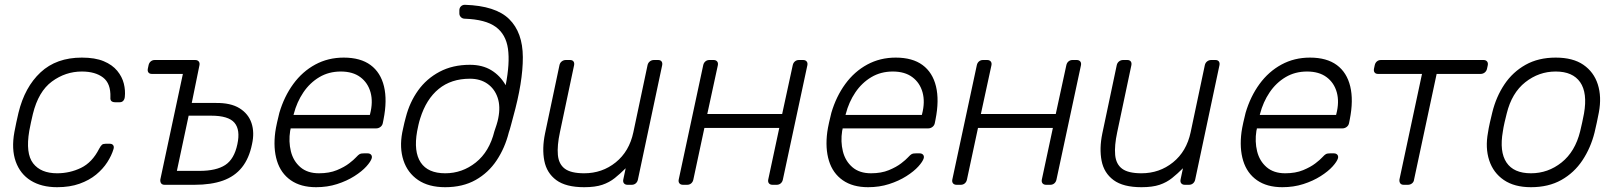

<svg xmlns="http://www.w3.org/2000/svg" viewBox="-20 -770 6737 800"><path d="M218 10Q153 10 108.5 -17.5Q64 -45 45.5 -97Q27 -149 40 -220Q43 -235 48 -260Q53 -285 57 -300Q83 -407 149 -468.5Q215 -530 321 -530Q376 -530 412 -515Q448 -500 468.5 -475Q489 -450 496 -421.5Q503 -393 500 -366Q499 -356 493.5 -350Q488 -344 479 -344H460Q450 -344 444.5 -348.5Q439 -353 440 -365Q442 -422 409.5 -447Q377 -472 321 -472Q253 -472 196.5 -430.5Q140 -389 117 -295Q113 -280 109 -260Q105 -240 102 -225Q86 -131 118 -89.5Q150 -48 218 -48Q271 -48 317.5 -70.5Q364 -93 393 -150Q400 -163 405 -167Q410 -171 420 -171H438Q447 -171 451.5 -165Q456 -159 453 -149Q445 -122 427 -94Q409 -66 380.5 -42.5Q352 -19 311.5 -4.5Q271 10 218 10Z M666 0Q656 0 651.5 -6Q647 -12 648 -22L742 -462H613Q603 -462 598.5 -468Q594 -474 596 -484L599 -498Q601 -508 608 -514Q615 -520 625 -520H793Q803 -520 808 -514Q813 -508 811 -498L779 -341H878Q941 -342 978 -319Q1015 -296 1028 -257Q1041 -218 1030 -169Q1018 -110 988 -72.5Q958 -35 909 -17.5Q860 0 790 0ZM717 -58H811Q881 -58 918.5 -82.5Q956 -107 969 -169Q982 -229 957 -258.5Q932 -288 860 -288H766Z M1297 10Q1233 10 1191.5 -19Q1150 -48 1134 -100Q1118 -152 1127 -220Q1129 -235 1134.5 -260Q1140 -285 1144 -300Q1164 -368 1202 -420Q1240 -472 1293.5 -501Q1347 -530 1412 -530Q1482 -530 1524 -499Q1566 -468 1580 -410Q1594 -352 1578 -272L1575 -257Q1573 -247 1565 -241Q1557 -235 1547 -235H1191Q1191 -235 1190.5 -231Q1190 -227 1189 -225Q1182 -180 1192 -139.5Q1202 -99 1231.5 -73.5Q1261 -48 1309 -48Q1352 -48 1383.5 -61Q1415 -74 1435 -89.5Q1455 -105 1462 -113Q1474 -126 1479.5 -128.5Q1485 -131 1496 -131H1512Q1521 -131 1526 -125.5Q1531 -120 1529 -111Q1525 -97 1506.5 -76.5Q1488 -56 1456.5 -36Q1425 -16 1384.5 -3Q1344 10 1297 10ZM1203 -291H1521L1522 -295Q1535 -345 1524 -385Q1513 -425 1481.5 -448.5Q1450 -472 1400 -472Q1350 -472 1310.5 -448.5Q1271 -425 1244 -385Q1217 -345 1204 -295Z M1835 10Q1766 10 1722 -20Q1678 -50 1661 -102Q1644 -154 1656 -218Q1658 -226 1660 -236.5Q1662 -247 1665 -259Q1668 -271 1671 -282Q1687 -344 1722 -393Q1757 -442 1811.5 -471Q1866 -500 1938 -500Q1990 -500 2027 -477.5Q2064 -455 2087 -415Q2105 -507 2096.5 -567Q2088 -627 2045.5 -658Q2003 -689 1917 -692Q1907 -692 1900.5 -698.5Q1894 -705 1894 -714V-727Q1894 -737 1900.5 -743.5Q1907 -750 1917 -750Q2045 -746 2101.5 -690.5Q2158 -635 2158.5 -532Q2159 -429 2118 -282Q2115 -271 2109.5 -250Q2104 -229 2100 -218Q2084 -154 2049.5 -102Q2015 -50 1961.5 -20Q1908 10 1835 10ZM1835 -48Q1906 -48 1962.5 -93Q2019 -138 2040 -223Q2044 -234 2049 -250Q2054 -266 2056 -277Q2066 -326 2053.5 -363Q2041 -400 2011 -421Q1981 -442 1938 -442Q1860 -442 1808 -399.5Q1756 -357 1731 -277Q1727 -265 1723.5 -249.5Q1720 -234 1718 -223Q1703 -138 1733 -93Q1763 -48 1835 -48Z M2414 10Q2338 10 2298 -19.5Q2258 -49 2248 -100Q2238 -151 2251 -214L2311 -498Q2313 -508 2320.5 -514Q2328 -520 2338 -520H2355Q2365 -520 2369.5 -514Q2374 -508 2372 -498L2313 -219Q2301 -163 2304.5 -124.5Q2308 -86 2333.5 -67Q2359 -48 2414 -48Q2489 -48 2545.5 -93.5Q2602 -139 2619 -219L2678 -498Q2680 -508 2687.5 -514Q2695 -520 2705 -520H2722Q2732 -520 2736.5 -514Q2741 -508 2739 -498L2638 -22Q2636 -12 2629 -6Q2622 0 2612 0H2595Q2585 0 2580 -6Q2575 -12 2577 -22L2587 -69Q2564 -46 2541.5 -28Q2519 -10 2489.5 0Q2460 10 2414 10Z M2826 0Q2816 0 2811 -6Q2806 -12 2808 -22L2910 -498Q2912 -508 2919 -514Q2926 -520 2936 -520H2953Q2963 -520 2968 -514Q2973 -508 2971 -498L2927 -295H3239L3283 -498Q3285 -508 3292 -514Q3299 -520 3309 -520H3326Q3336 -520 3341 -514Q3346 -508 3344 -498L3242 -22Q3240 -12 3233 -6Q3226 0 3216 0H3199Q3189 0 3184 -6Q3179 -12 3181 -22L3227 -237H2915L2869 -22Q2867 -12 2860 -6Q2853 0 2843 0Z M3597 10Q3533 10 3491.5 -19Q3450 -48 3434 -100Q3418 -152 3427 -220Q3429 -235 3434.5 -260Q3440 -285 3444 -300Q3464 -368 3502 -420Q3540 -472 3593.5 -501Q3647 -530 3712 -530Q3782 -530 3824 -499Q3866 -468 3880 -410Q3894 -352 3878 -272L3875 -257Q3873 -247 3865 -241Q3857 -235 3847 -235H3491Q3491 -235 3490.5 -231Q3490 -227 3489 -225Q3482 -180 3492 -139.5Q3502 -99 3531.5 -73.5Q3561 -48 3609 -48Q3652 -48 3683.5 -61Q3715 -74 3735 -89.5Q3755 -105 3762 -113Q3774 -126 3779.5 -128.5Q3785 -131 3796 -131H3812Q3821 -131 3826 -125.5Q3831 -120 3829 -111Q3825 -97 3806.5 -76.5Q3788 -56 3756.5 -36Q3725 -16 3684.5 -3Q3644 10 3597 10ZM3503 -291H3821L3822 -295Q3835 -345 3824 -385Q3813 -425 3781.5 -448.5Q3750 -472 3700 -472Q3650 -472 3610.5 -448.5Q3571 -425 3544 -385Q3517 -345 3504 -295Z M3966 0Q3956 0 3951 -6Q3946 -12 3948 -22L4050 -498Q4052 -508 4059 -514Q4066 -520 4076 -520H4093Q4103 -520 4108 -514Q4113 -508 4111 -498L4067 -295H4379L4423 -498Q4425 -508 4432 -514Q4439 -520 4449 -520H4466Q4476 -520 4481 -514Q4486 -508 4484 -498L4382 -22Q4380 -12 4373 -6Q4366 0 4356 0H4339Q4329 0 4324 -6Q4319 -12 4321 -22L4367 -237H4055L4009 -22Q4007 -12 4000 -6Q3993 0 3983 0Z M4736 10Q4660 10 4620 -19.5Q4580 -49 4570 -100Q4560 -151 4573 -214L4633 -498Q4635 -508 4642.5 -514Q4650 -520 4660 -520H4677Q4687 -520 4691.5 -514Q4696 -508 4694 -498L4635 -219Q4623 -163 4626.5 -124.5Q4630 -86 4655.5 -67Q4681 -48 4736 -48Q4811 -48 4867.5 -93.5Q4924 -139 4941 -219L5000 -498Q5002 -508 5009.5 -514Q5017 -520 5027 -520H5044Q5054 -520 5058.5 -514Q5063 -508 5061 -498L4960 -22Q4958 -12 4951 -6Q4944 0 4934 0H4917Q4907 0 4902 -6Q4897 -12 4899 -22L4909 -69Q4886 -46 4863.5 -28Q4841 -10 4811.5 0Q4782 10 4736 10Z M5323 10Q5259 10 5217.5 -19Q5176 -48 5160 -100Q5144 -152 5153 -220Q5155 -235 5160.5 -260Q5166 -285 5170 -300Q5190 -368 5228 -420Q5266 -472 5319.5 -501Q5373 -530 5438 -530Q5508 -530 5550 -499Q5592 -468 5606 -410Q5620 -352 5604 -272L5601 -257Q5599 -247 5591 -241Q5583 -235 5573 -235H5217Q5217 -235 5216.5 -231Q5216 -227 5215 -225Q5208 -180 5218 -139.5Q5228 -99 5257.5 -73.5Q5287 -48 5335 -48Q5378 -48 5409.5 -61Q5441 -74 5461 -89.5Q5481 -105 5488 -113Q5500 -126 5505.5 -128.5Q5511 -131 5522 -131H5538Q5547 -131 5552 -125.5Q5557 -120 5555 -111Q5551 -97 5532.5 -76.5Q5514 -56 5482.5 -36Q5451 -16 5410.5 -3Q5370 10 5323 10ZM5229 -291H5547L5548 -295Q5561 -345 5550 -385Q5539 -425 5507.5 -448.5Q5476 -472 5426 -472Q5376 -472 5336.5 -448.5Q5297 -425 5270 -385Q5243 -345 5230 -295Z M5829 0Q5819 0 5814.5 -6Q5810 -12 5811 -22L5905 -462H5722Q5712 -462 5707.5 -468Q5703 -474 5705 -484L5708 -498Q5710 -508 5717 -514Q5724 -520 5734 -520H6161Q6171 -520 6176 -514Q6181 -508 6179 -498L6176 -484Q6174 -474 6166.5 -468Q6159 -462 6149 -462H5966L5872 -22Q5871 -12 5863.5 -6Q5856 0 5846 0Z M6359 10Q6290 10 6246 -20Q6202 -50 6185 -102Q6168 -154 6180 -218Q6182 -233 6188 -260Q6194 -287 6198 -302Q6214 -367 6248.5 -418.5Q6283 -470 6336.5 -500Q6390 -530 6462 -530Q6534 -530 6577.5 -500Q6621 -470 6637.5 -418.5Q6654 -367 6642 -302Q6639 -287 6633.5 -260Q6628 -233 6624 -218Q6608 -154 6573.5 -102Q6539 -50 6485.5 -20Q6432 10 6359 10ZM6359 -48Q6430 -48 6486.5 -93Q6543 -138 6564 -223Q6568 -238 6572.5 -260Q6577 -282 6580 -297Q6595 -383 6564 -427.5Q6533 -472 6462 -472Q6392 -472 6335.5 -427.5Q6279 -383 6258 -297Q6254 -282 6249 -260Q6244 -238 6242 -223Q6227 -138 6257 -93Q6287 -48 6359 -48Z"/></svg>

Font: Rubik Light
Style: Italic
Weight: 300
Italic angle: -12°
Designer: Hubert and Fischer
Foundry: Hubert and Fischer
Version: Version 2.300;gftools[0.9.30]